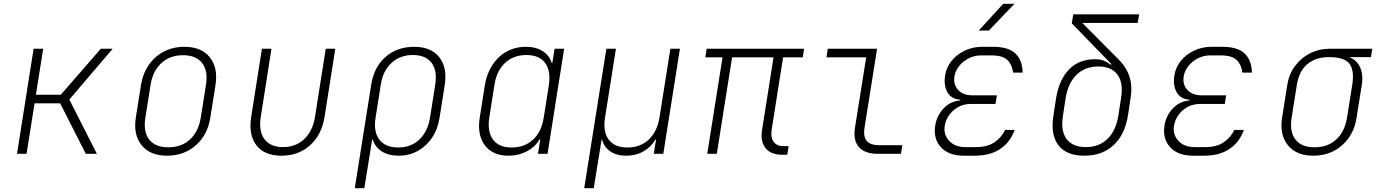

<svg xmlns="http://www.w3.org/2000/svg" viewBox="-20 -805 7240 1005"><path d="M69 0 156 -550H206L168 -309H298L508 -550H570L343 -284L487 0H429L295 -264H161L119 0Z M854 10Q766 10 721.5 -44.5Q677 -99 691 -190L718 -360Q728 -421 759 -465.5Q790 -510 838 -535Q886 -560 945 -560Q1034 -560 1078 -505.5Q1122 -451 1108 -360L1081 -190Q1067 -99 1005 -44.5Q943 10 854 10ZM861 -34Q930 -34 974.5 -75Q1019 -116 1031 -190L1058 -360Q1070 -434 1038 -475Q1006 -516 938 -516Q870 -516 825 -475Q780 -434 768 -360L741 -190Q729 -116 760.5 -75Q792 -34 861 -34Z M1453 10Q1364 10 1322 -44.5Q1280 -99 1295 -194L1351 -550H1401L1345 -194Q1333 -119 1364 -77Q1395 -35 1461 -35Q1528 -35 1572.5 -77Q1617 -119 1629 -194L1685 -550H1735L1679 -194Q1664 -100 1603.5 -45Q1543 10 1453 10Z M1837 180 1923 -361Q1937 -453 1997.5 -506.5Q2058 -560 2148 -560Q2236 -560 2279 -506Q2322 -452 2308 -361L2281 -190Q2272 -130 2242 -85Q2212 -40 2167 -15Q2122 10 2067 10Q2014 10 1978.5 -12.5Q1943 -35 1931 -75H1928L1916 0L1887 180ZM2064 -33Q2131 -33 2175 -74.5Q2219 -116 2231 -190L2258 -361Q2270 -435 2239 -476Q2208 -517 2141 -517Q2074 -517 2029 -475.5Q1984 -434 1973 -361L1946 -190Q1934 -116 1965.5 -74.5Q1997 -33 2064 -33Z M2641 10Q2559 10 2518 -44.5Q2477 -99 2491 -189L2518 -360Q2528 -420 2557.5 -465Q2587 -510 2632 -535Q2677 -560 2732 -560Q2785 -560 2820.5 -537.5Q2856 -515 2868 -475H2871L2883 -550H2933L2846 0H2796L2808 -75H2804Q2780 -35 2737 -12.5Q2694 10 2641 10ZM2658 -33Q2726 -33 2770.5 -74.5Q2815 -116 2826 -189L2853 -360Q2864 -434 2833.5 -475.5Q2803 -517 2735 -517Q2668 -517 2623.5 -475.5Q2579 -434 2568 -360L2541 -189Q2530 -116 2560.5 -74.5Q2591 -33 2658 -33Z M3038 180 3154 -550H3204L3147 -190Q3135 -116 3166 -74.5Q3197 -33 3264 -33Q3332 -33 3376 -74.5Q3420 -116 3432 -190L3489 -550H3539L3452 0H3402L3414 -75H3411Q3388 -35 3348 -12.5Q3308 10 3257 10Q3207 10 3174.5 -12.5Q3142 -35 3131 -75H3129L3117 0L3088 180Z M4073 5Q4015 5 3987 -30Q3959 -65 3969 -125L4029 -505H3812L3732 0H3682L3762 -505H3672L3679 -550H4189L4182 -505H4079L4019 -125Q4013 -86 4029.5 -63Q4046 -40 4080 -40H4108L4101 5Z M4574 0Q4507 0 4476 -35Q4445 -70 4455 -135L4514 -505H4306L4313 -550H4571L4505 -135Q4491 -45 4581 -45H4703L4696 0Z M5081 10H5025Q4946 10 4905.5 -34Q4865 -78 4875 -146Q4883 -199 4918.5 -237Q4954 -275 5006 -279L5007 -283Q4960 -286 4939.5 -321.5Q4919 -357 4927 -410Q4934 -453 4961 -486.5Q4988 -520 5030 -540Q5072 -560 5121 -560H5177Q5260 -560 5296 -524Q5332 -488 5333 -425H5283Q5278 -466 5253.5 -490.5Q5229 -515 5170 -515H5114Q5081 -515 5051 -500Q5021 -485 5001 -460Q4981 -435 4976 -406Q4969 -363 4995 -334.5Q5021 -306 5070 -306H5198L5191 -261H5063Q5009 -261 4971 -227.5Q4933 -194 4925 -146Q4918 -100 4948.5 -67.5Q4979 -35 5033 -35H5089Q5148 -35 5185 -60Q5222 -85 5241 -125H5291Q5269 -62 5216.5 -26Q5164 10 5081 10ZM5103 -645 5231 -785H5290L5156 -645Z M5656 10Q5562 10 5520 -45Q5478 -100 5494 -200L5508 -292Q5524 -388 5575.5 -441.5Q5627 -495 5713 -495Q5740 -495 5759 -487Q5778 -479 5794 -466L5798 -469L5590 -683L5598 -730H5943L5935 -685H5645L5837 -492Q5918 -410 5898 -292L5884 -200Q5868 -100 5808.5 -45Q5749 10 5656 10ZM5664 -35Q5733 -35 5777 -78Q5821 -121 5834 -200L5848 -292Q5861 -371 5829.5 -414Q5798 -457 5729 -457Q5660 -457 5615.5 -414Q5571 -371 5558 -292L5544 -200Q5531 -121 5562.5 -78Q5594 -35 5664 -35Z M6281 10H6225Q6146 10 6105.5 -34Q6065 -78 6075 -146Q6083 -199 6118.5 -237Q6154 -275 6206 -279L6207 -283Q6160 -286 6139.5 -321.5Q6119 -357 6127 -410Q6134 -453 6161 -486.5Q6188 -520 6230 -540Q6272 -560 6321 -560H6377Q6460 -560 6496 -524Q6532 -488 6533 -425H6483Q6478 -466 6453.5 -490.5Q6429 -515 6370 -515H6314Q6281 -515 6251 -500Q6221 -485 6201 -460Q6181 -435 6176 -406Q6169 -363 6195 -334.5Q6221 -306 6270 -306H6398L6391 -261H6263Q6209 -261 6171 -227.5Q6133 -194 6125 -146Q6118 -100 6148.5 -67.5Q6179 -35 6233 -35H6289Q6348 -35 6385 -60Q6422 -85 6441 -125H6491Q6469 -62 6416.5 -26Q6364 10 6281 10Z M6854 10Q6766 10 6721.5 -44.5Q6677 -99 6691 -190L6718 -360Q6727 -417 6758.5 -459.5Q6790 -502 6837.5 -526Q6885 -550 6943 -550H7163L7156 -506H7041Q7080 -493 7098.5 -454Q7117 -415 7108 -360L7081 -190Q7067 -99 7005 -44.5Q6943 10 6854 10ZM6861 -34Q6930 -34 6974.5 -75Q7019 -116 7031 -190L7058 -360Q7070 -434 7044.5 -470Q7019 -506 6936 -506Q6868 -506 6824 -470Q6780 -434 6768 -360L6741 -190Q6729 -116 6760.5 -75Q6792 -34 6861 -34Z"/></svg>

Font: NKDuy Mono Thin
Style: Italic
Weight: 100
Italic angle: -9°
Monospace: yes
Designer: NKDuy
Foundry: NKDuy
Version: Version 2.251; ttfautohint (v1.8.4.7-5d5b)